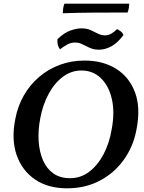

<svg xmlns="http://www.w3.org/2000/svg" viewBox="-20 -1014 781 1043"><path d="M344 9Q241 9 170.5 -39Q100 -87 70.5 -171.5Q41 -256 63 -367Q76 -437 109.5 -495.5Q143 -554 193 -596.5Q243 -639 305.5 -662Q368 -685 439 -685Q539 -685 610.5 -640.5Q682 -596 713.5 -512Q745 -428 721 -308Q704 -218 652.5 -146Q601 -74 522 -32.5Q443 9 344 9ZM360 -46Q418 -46 464 -80.5Q510 -115 542 -175Q574 -235 587 -313Q604 -405 587.5 -476.5Q571 -548 528 -589.5Q485 -631 422 -631Q368 -631 322.5 -597.5Q277 -564 245 -505.5Q213 -447 199 -373Q186 -306 190 -247Q194 -188 214 -142.5Q234 -97 270.5 -71.5Q307 -46 360 -46ZM517 -744Q495 -744 478.5 -750Q462 -756 448 -763.5Q434 -771 419.5 -777Q405 -783 388 -783Q365 -783 345 -772Q325 -761 306 -746Q297 -758 294 -771Q291 -784 292 -801Q328 -836 362 -848Q396 -860 423 -860Q452 -860 472.5 -850.5Q493 -841 511.5 -831.5Q530 -822 551 -822Q570 -822 586 -832Q602 -842 616 -856Q626 -851 636 -843.5Q646 -836 651 -824Q620 -782 586 -763Q552 -744 517 -744ZM321 -942Q321 -951 323 -967Q325 -983 330 -994H682Q682 -984 680 -971.5Q678 -959 673 -946Q580 -946 491.5 -945.5Q403 -945 321 -942Z"/></svg>

Font: Vollkorn SemiBold
Style: Italic
Weight: 600
Italic angle: -11°
Designer: Friedrich Althausen
Foundry: Friedrich Althausen
Version: Version 5.000